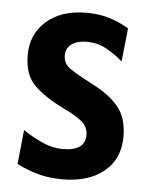

<svg xmlns="http://www.w3.org/2000/svg" viewBox="-44 -545 456 592"><g transform="rotate(5 184.5 -249.0)"><path d="M172 10Q130 10 96.5 1Q63 -8 29 -25L40 -131Q71 -110 102 -96.5Q133 -83 163 -83Q233 -83 233 -132Q233 -156 215.8 -171.8Q198.5 -187.5 152 -210Q95 -238 63 -269.8Q31 -301.5 31 -363Q31 -427 76.8 -467.5Q122.5 -508 201 -508Q241 -508 273 -497.8Q305 -487.5 332 -471L321 -368Q295 -390.5 268.2 -404.8Q241.5 -419 209 -419Q180.5 -419 162.8 -406.8Q145 -394.5 145 -371Q145 -345.5 167.5 -330.2Q190 -315 238 -290Q291.5 -263 319.2 -229Q347 -195 347 -137Q347 -68 299 -29Q251 10 172 10Z"/></g></svg>

Font: Cabin Condensed
Style: Bold
Weight: 700
Width: 3
Designer: Pablo Impallari
Foundry: Pablo Impallari. http://www.impallari.com Igino Marini. http://www.ikern.com
Version: Version 3.001; ttfautohint (v1.8.3)